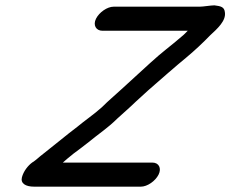

<svg xmlns="http://www.w3.org/2000/svg" viewBox="-20 -672 861 718"><path d="M363 -557H682C675 -550 669 -543 660 -536C615 -497 589 -480 540 -435C496 -395 475 -376 435 -339C405 -311 389 -299 361 -271C331 -244 298 -222 268 -197L237 -173C204 -147 174 -123 142 -97C127 -86 115 -73 100 -64C85 -53 68 -32 62 -9C56 14 76 26 107 26H507C531 26 561 5 573 -19C585 -43 574 -64 550 -64H215L231 -78C246 -91 263 -104 281 -117L312 -141C347 -170 384 -194 418 -228C445 -253 459 -264 488 -292L534 -334C574 -369 640 -427 678 -458C709 -484 738 -511 766 -540C792 -564 826 -594 821 -626C819 -646 806 -649 782 -652C768 -652 740 -647 727 -647H405C381 -647 351 -626 339 -602C327 -578 339 -557 363 -557Z"/></svg>

Font: Electronic
Style: BlkUltIt
Weight: 900
Version: Version 1.011